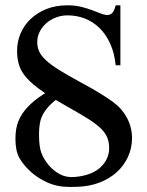

<svg xmlns="http://www.w3.org/2000/svg" viewBox="-20 -698 564 735"><path d="M193.4 -315.4Q169.4 -296.4 155.8 -277.8Q139.6 -256.3 134.5 -234.6Q129.4 -212.9 129.4 -183.1Q129.4 -135.3 138.7 -111.8Q147.9 -88.4 165.5 -66.9Q183.1 -45.4 208.5 -31.5Q233.9 -17.6 265.6 -20.5Q295.9 -22.9 320.6 -31.7Q345.2 -40.5 362.3 -55.4Q379.4 -70.3 388.7 -89.8Q397.9 -109.4 397.9 -131.3Q397.9 -155.8 389.4 -174.3Q380.9 -192.9 361.8 -210.2Q342.8 -227.5 312.3 -246.3Q281.7 -265.1 238.3 -289.6Q214.4 -303.2 193.4 -315.4ZM152.8 -341.3Q147 -345.2 141.6 -349.1Q104 -375 82.5 -399.2Q61 -423.3 53.2 -448Q45.4 -472.7 45.4 -503.4Q45.4 -538.6 58.8 -570.1Q72.3 -601.6 97.4 -625.5Q122.6 -649.4 158.2 -663.6Q193.8 -677.7 238.3 -677.7Q267.1 -677.7 290.8 -671.9Q314.5 -666 333 -658.9Q351.6 -651.9 366 -646.2Q380.4 -640.6 391.1 -640.6Q402.3 -640.6 409.9 -648.7Q417.5 -656.7 422.9 -677.7H440.9V-448.2H422.9Q418 -495.1 401.9 -530.8Q385.7 -566.4 361.1 -590.6Q336.4 -614.7 305.2 -627Q273.9 -639.2 238.8 -639.2Q214.8 -639.2 193.6 -630.9Q172.4 -622.6 156.7 -608.6Q141.1 -594.7 131.8 -576.2Q122.6 -557.6 122.6 -537.1Q122.6 -517.6 129.9 -501.2Q137.2 -484.9 155.8 -467.5Q174.3 -450.2 206.3 -430.2Q238.3 -410.2 287.1 -383.8Q334.5 -358.4 365.5 -339.1Q396.5 -319.8 414.1 -306.6Q447.8 -281.7 466.6 -245.8Q485.4 -210 485.4 -168.9Q485.4 -131.3 470 -97.7Q454.6 -64 426.8 -38.8Q398.9 -13.7 360.6 1Q322.3 15.6 276.4 17.1L245.6 17.6Q198.7 17.6 160.6 0.2Q122.6 -17.1 95.5 -42.5Q68.4 -67.9 53.7 -94.2Q39.1 -120.6 39.1 -167Q39.1 -206.1 50.5 -234.4Q62 -262.7 85.7 -288.1Q109.4 -313.5 146 -336.9Q149.4 -338.9 152.8 -341.3Z"/></svg>

Font: BabelStone Englisc
Style: Regular
Weight: 400
Designer: Andrew West
Foundry: BabelStone
Version: Version 1.000 June 24, 2023